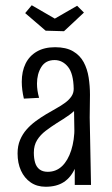

<svg xmlns="http://www.w3.org/2000/svg" viewBox="-20 -705 428 732"><path d="M265 0V-113L261 -366Q260 -425 239 -450.5Q218 -476 188 -476Q154 -476 137.5 -449.5Q121 -423 121 -386Q121 -373 123 -359.5Q125 -346 129 -332L71 -329Q67 -346 65 -362Q63 -378 63 -393Q63 -433 77.5 -462.5Q92 -492 120.5 -508.5Q149 -525 190 -525Q232 -525 258.5 -509.5Q285 -494 299 -468Q313 -442 318 -409.5Q323 -377 323 -344L322 -257L327 0ZM154 7Q121 7 97 -9.5Q73 -26 60 -54.5Q47 -83 47 -120Q47 -149 56.5 -171.5Q66 -194 81.5 -211.5Q97 -229 116 -243Q135 -257 155 -269Q175 -281 194 -291.5Q213 -302 228 -313Q243 -324 252 -337Q261 -350 261 -366L297 -359Q297 -327 282 -305Q267 -283 244.5 -267Q222 -251 197 -236Q175 -222 154.5 -206.5Q134 -191 121.5 -171Q109 -151 109 -123Q109 -101 114 -84.5Q119 -68 131 -59Q143 -50 162 -50Q194 -50 216.5 -71.5Q239 -93 251.5 -132Q264 -171 264 -221L296 -284Q296 -211 289.5 -156.5Q283 -102 267 -65.5Q251 -29 223.5 -11Q196 7 154 7ZM224 -586 154 -588 76 -655 101 -685 189 -634 274 -683 300 -657Z"/></svg>

Font: Truculenta
Style: Regular
Weight: 400
Designer: Ivan Castro, Eva Sanz & Omnibus-Type Team
Foundry: Omnibus-Type
Version: Version 1.002